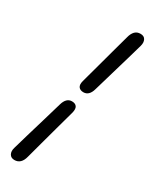

<svg xmlns="http://www.w3.org/2000/svg" viewBox="-219 -774 750 947"><g transform="rotate(30 156.0 -301.0)"><path d="M222.5 -377.5Q210.5 -334.5 178 -334.5Q159.5 -334.5 150.8 -346Q142 -357.5 148.5 -381.5Q162.5 -431.5 177.2 -486.5Q192 -541.5 205.8 -591.8Q219.5 -642 229.5 -678Q235 -700 247 -712.8Q259 -725.5 279 -725.5Q299.5 -725.5 307.2 -710.8Q315 -696 309 -674.5Q299 -639 284.5 -589.2Q270 -539.5 253.8 -484.5Q237.5 -429.5 222.5 -377.5ZM108 -224.5Q120.5 -268 152.5 -268Q171.5 -268 179.8 -256.5Q188 -245 182 -221Q168 -171 152.8 -115.2Q137.5 -59.5 123.8 -8.8Q110 42 100.5 77.5Q88.5 125 50.5 125Q30.5 125 22.2 110Q14 95 20.5 73.5Q30.5 38 45.2 -11.8Q60 -61.5 76.5 -117.2Q93 -173 108 -224.5Z"/></g></svg>

Font: Fraunces 144pt S100 SemiBold
Style: Italic
Weight: 600
Italic angle: -16°
Version: Version 1.000; ttfautohint (v1.8.3)